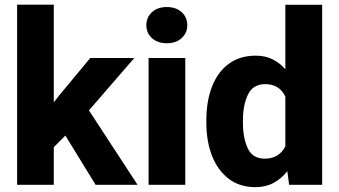

<svg xmlns="http://www.w3.org/2000/svg" viewBox="-20 -770 1413 800"><path d="M378.4 0 252.4 -205.1 204.1 -156.7V0H51.3V-750.5H204.1V-343.3L225.6 -371.1L356 -528.3H539.6L350.6 -310.1L553.2 0Z M589.8 -665Q589.8 -698.2 613.3 -719.5Q636.7 -740.7 674.8 -740.7Q713.4 -740.7 736.8 -719.5Q760.3 -698.2 760.3 -665Q760.3 -632.3 736.8 -611.1Q713.4 -589.8 674.8 -589.8Q636.7 -589.8 613.3 -611.1Q589.8 -632.3 589.8 -665ZM752 -528.3V0H599.1V-528.3Z M839.8 -257.8V-268.1Q839.8 -348.6 863.5 -409.4Q887.2 -470.2 933.3 -504.2Q979.5 -538.1 1045.9 -538.1Q1084.5 -538.1 1115 -523.2Q1145.5 -508.3 1168.9 -481.4V-750H1322.3V0H1184.6L1177.2 -56.6Q1152.8 -25.9 1120.1 -8.1Q1087.4 9.8 1044.9 9.8Q978.5 9.8 932.9 -25.1Q887.2 -60.1 863.5 -120.6Q839.8 -181.2 839.8 -257.8ZM992.2 -268.1V-257.8Q992.2 -195.8 1012.2 -152.3Q1032.2 -108.9 1083.5 -108.9Q1114.3 -108.9 1135.7 -122.6Q1157.2 -136.2 1168.9 -160.2V-367.7Q1144.5 -419.4 1084.5 -419.4Q1034.2 -419.4 1013.2 -376Q992.2 -332.5 992.2 -268.1Z"/></svg>

Font: Vazirmatn RD UI ExtraBold
Style: Regular
Weight: 800
Designer: Saber Rastikerdar
Foundry: Saber Rastikerdar
Version: Version 33.003